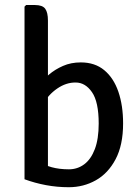

<svg xmlns="http://www.w3.org/2000/svg" viewBox="-20 -756 567 783"><path d="M175.5 -25H80V-729L86.5 -735.5H122.5Q153.5 -735.5 164.5 -720.2Q175.5 -705 175.5 -672ZM482 -253Q482 -164.5 451.5 -106.8Q421 -49 370.8 -20.8Q320.5 7.5 260.5 7.5Q213 7.5 167.5 -1Q122 -9.5 80 -25L128.5 -101Q160 -82.5 191 -74Q222 -65.5 261 -65.5Q296 -65.5 323.5 -86Q351 -106.5 366.8 -148Q382.5 -189.5 382.5 -252Q382.5 -340.5 355.2 -380Q328 -419.5 288.5 -419.5Q250 -420 213.5 -395Q177 -370 156 -331.5L141.5 -412.5Q156.5 -432 180.5 -452.5Q204.5 -473 237 -487.2Q269.5 -501.5 309.5 -501.5Q367 -501.5 405.2 -469.8Q443.5 -438 462.8 -381.8Q482 -325.5 482 -253Z"/></svg>

Font: Signika Negative Light
Style: Regular
Weight: 400
Version: Version 2.001